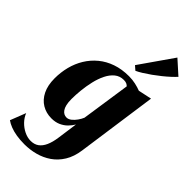

<svg xmlns="http://www.w3.org/2000/svg" viewBox="-330 -912 1236 1236"><g transform="rotate(45 288.0 -294.0)"><path d="M473 16.5Q464 81 436.2 126Q408.5 171 368 198.8Q327.5 226.5 279.8 239.2Q232 252 182 252Q141.5 252 108.5 246.5Q75.5 241 50 231Q24.5 221 6.5 208L48 101.5Q59 130.5 82.2 154.8Q105.5 179 135.2 193.5Q165 208 194.5 208Q227 208 249.5 192Q272 176 286.2 144.5Q300.5 113 307 66.5L326.5 -73Q314 -51.5 294.8 -32.2Q275.5 -13 248.8 -1Q222 11 186.5 11Q138.5 11 100.5 -11.8Q62.5 -34.5 40.8 -78.5Q19 -122.5 19 -186Q19 -241 32.2 -292.8Q45.5 -344.5 72.2 -388.2Q99 -432 138.8 -465Q178.5 -498 231 -516.2Q283.5 -534.5 348.5 -534.5Q380 -534.5 408.8 -528Q437.5 -521.5 459 -513L550.5 -532.5ZM384 -477.5Q379 -483.5 369 -488.8Q359 -494 342 -494Q306 -494 280 -472.8Q254 -451.5 236.5 -416Q219 -380.5 209 -337.2Q199 -294 194.5 -250.2Q190 -206.5 190 -169Q190 -138.5 195 -117.8Q200 -97 208.8 -84.8Q217.5 -72.5 228.2 -67Q239 -61.5 251 -61.5Q268 -61.5 284.5 -74.5Q301 -87.5 314.2 -106.5Q327.5 -125.5 334.5 -143ZM325 -612 483.5 -839.5 576 -756.5Q563.5 -742.5 543 -723.5Q522.5 -704.5 497.2 -684.2Q472 -664 445.8 -645.2Q419.5 -626.5 395 -611.2Q370.5 -596 352.5 -588Z"/></g></svg>

Font: Merriweather 96pt Black
Style: Italic
Weight: 900
Italic angle: -7.8°
Version: Version 2.101